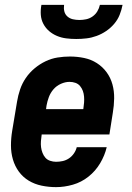

<svg xmlns="http://www.w3.org/2000/svg" viewBox="-20 -760 540 788"><path d="M210 8Q180 8 151 2Q122 -4 98 -18.5Q74 -33 57.5 -55.5Q41 -78 33 -105.5Q25 -133 25 -163Q25 -193 30 -223L50 -343Q54 -368 62.5 -393Q71 -418 86 -440Q101 -462 122 -479.5Q143 -497 167 -508.5Q191 -520 216.5 -524Q242 -528 267 -528Q297 -528 325.5 -522Q354 -516 377.5 -501Q401 -486 417.5 -463.5Q434 -441 441.5 -413.5Q449 -386 448.5 -356Q448 -326 443 -297L429 -208H151V-207Q149 -194 148 -181Q147 -168 148.5 -156Q150 -144 154.5 -132.5Q159 -121 166.5 -112.5Q174 -104 186 -100Q198 -96 210 -96Q224 -96 237.5 -99Q251 -102 263 -110Q275 -118 283.5 -130.5Q292 -143 295 -156H418Q410 -122 391 -90Q372 -58 343 -35Q314 -12 279 -2Q244 8 210 8ZM169 -312H322V-313Q324 -326 325 -338.5Q326 -351 325 -363.5Q324 -376 320 -387Q316 -398 308.5 -407Q301 -416 289.5 -420Q278 -424 265 -424Q248 -424 230 -416Q212 -408 199.5 -393.5Q187 -379 180.5 -361.5Q174 -344 171 -327ZM293 -600Q272 -600 252 -602.5Q232 -605 214 -612.5Q196 -620 181.5 -632.5Q167 -645 158 -662Q149 -679 147.5 -699Q146 -719 150 -740H243Q241 -726 244 -713.5Q247 -701 256.5 -692.5Q266 -684 279 -681Q292 -678 306 -678Q320 -678 334 -681Q348 -684 360 -692.5Q372 -701 379.5 -713.5Q387 -726 390 -740H483Q479 -719 471 -699Q463 -679 448.5 -662Q434 -645 415.5 -632.5Q397 -620 376.5 -612.5Q356 -605 335 -602.5Q314 -600 293 -600Z"/></svg>

Font: Iosevka SS04 Extrabold Oblique
Style: Regular
Weight: 800
Italic angle: -9°
Monospace: yes
Designer: Belleve Invis
Foundry: Belleve Invis
Version: Version 19.0.0; ttfautohint (v1.8.4)